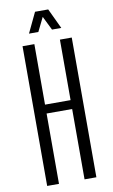

<svg xmlns="http://www.w3.org/2000/svg" viewBox="-111 -1108 687 1163"><g transform="rotate(-10 232.5 -526.0)"><path d="M81.1 0V-859.4H153.8V-487.3H311V-859.4H383.8V0H311V-432.6H153.8V0ZM132.8 -927.7 191.9 -1051.8H272.9L331.5 -927.7H274.4L232.4 -1013.2L190.4 -927.7Z"/></g></svg>

Font: Antonio Thin
Style: Regular
Weight: 250
Designer: Vernon Adams
Foundry: Vernon Adams
Version: Version 1.002